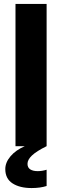

<svg xmlns="http://www.w3.org/2000/svg" viewBox="-20 -740 314 972"><path d="M6.8 116Q6.8 82.4 33.2 51.2Q59.6 20 105.6 0H58.4V-720H216V0Q164.4 25.6 141.8 47.1Q119.2 68.6 119.2 89.4Q119.2 108.4 133.1 117.4Q147 126.4 170.8 126.4Q193.4 126.4 216 119.2V201.6Q183.4 212 140 212Q80 212 43.4 188.3Q6.8 164.6 6.8 116Z"/></svg>

Font: Aspekta Variable
Style: Regular
Weight: 400
Designer: Ivo Dolenc
Version: Version 2.100